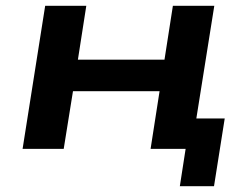

<svg xmlns="http://www.w3.org/2000/svg" viewBox="-20 -514 828 663"><path d="M601 129 621 0H500L531 -199H232L200 0H58L136 -494H278L249 -308H548L577 -494H720L658 -105H756L719 129Z"/></svg>

Font: Nunito Sans 10pt Expanded
Style: Bold Italic
Weight: 700
Width: 7
Italic angle: -9°
Designer: Vernon Adams
Foundry: Vernon Adams
Version: Version 3.101;gftools[0.9.27]